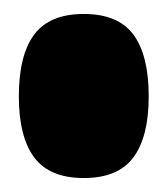

<svg xmlns="http://www.w3.org/2000/svg" viewBox="-20 -466 240 275"><path d="M7 -328Q7 -387 29 -416.5Q51 -446 100 -446Q149 -446 171 -416.5Q193 -387 193 -328Q193 -270 171 -240.5Q149 -211 100 -211Q51 -211 29 -240.5Q7 -270 7 -328Z"/></svg>

Font: Georama ExtraCondensed Black
Style: Regular
Weight: 900
Width: 2
Designer: Jean-Baptiste Levee
Foundry: Production Type
Version: Version 1.000